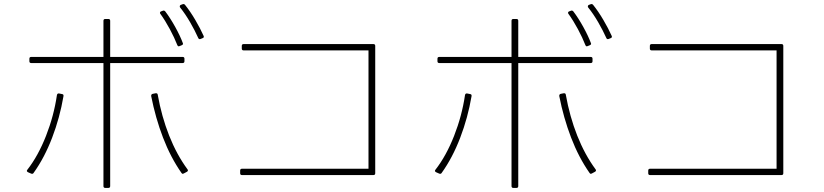

<svg xmlns="http://www.w3.org/2000/svg" viewBox="-20 -890 4040 941"><path d="M880 -870Q884 -870 887 -866Q912 -835 937 -792.5Q962 -750 978 -714Q979 -713 979 -710Q979 -705 973 -703L963 -699L959 -698Q954 -698 952 -703Q935 -741 911.5 -781.5Q888 -822 863 -853Q861 -855 861 -859Q861 -864 866 -866L877 -870ZM783 -838Q787 -838 790 -834Q815 -801 839 -757.5Q863 -714 876 -679Q877 -678 877 -675Q877 -671 870 -668L860 -664L856 -663Q851 -663 849 -669Q835 -705 812.5 -747Q790 -789 766 -822Q764 -824 764 -828Q764 -832 769 -834L780 -838ZM124 -590V-602Q124 -611 133 -611H487V-788Q487 -797 496 -797H511Q520 -797 520 -788V-611H875Q884 -611 884 -602V-590Q884 -581 875 -581H520V22Q520 31 511 31H496Q487 31 487 22V-581H133Q124 -581 124 -590ZM721 -419V-421Q721 -428 728 -430L743 -433H745Q752 -433 753 -426Q772 -319 809 -225.5Q846 -132 899 -60Q901 -58 901 -54Q901 -51 896 -48L881 -40L876 -38Q872 -38 869 -43Q816 -119 779 -215.5Q742 -312 721 -419ZM114 -58Q167 -126 205.5 -224Q244 -322 259 -424Q261 -433 269 -432L284 -429Q293 -428 291 -418Q273 -313 235.5 -215Q198 -117 145 -43Q141 -36 133 -39L117 -46Q108 -51 114 -58Z M1165 -652V-665Q1165 -674 1174 -674H1810Q1819 -674 1819 -665V-41Q1819 -32 1810 -32H1166Q1157 -32 1157 -41V-54Q1157 -63 1166 -63H1786V-643H1174Q1165 -643 1165 -652Z M2880 -870Q2884 -870 2887 -866Q2912 -835 2937 -792.5Q2962 -750 2978 -714Q2979 -713 2979 -710Q2979 -705 2973 -703L2963 -699L2959 -698Q2954 -698 2952 -703Q2935 -741 2911.5 -781.5Q2888 -822 2863 -853Q2861 -855 2861 -859Q2861 -864 2866 -866L2877 -870ZM2783 -838Q2787 -838 2790 -834Q2815 -801 2839 -757.5Q2863 -714 2876 -679Q2877 -678 2877 -675Q2877 -671 2870 -668L2860 -664L2856 -663Q2851 -663 2849 -669Q2835 -705 2812.5 -747Q2790 -789 2766 -822Q2764 -824 2764 -828Q2764 -832 2769 -834L2780 -838ZM2124 -590V-602Q2124 -611 2133 -611H2487V-788Q2487 -797 2496 -797H2511Q2520 -797 2520 -788V-611H2875Q2884 -611 2884 -602V-590Q2884 -581 2875 -581H2520V22Q2520 31 2511 31H2496Q2487 31 2487 22V-581H2133Q2124 -581 2124 -590ZM2721 -419V-421Q2721 -428 2728 -430L2743 -433H2745Q2752 -433 2753 -426Q2772 -319 2809 -225.5Q2846 -132 2899 -60Q2901 -58 2901 -54Q2901 -51 2896 -48L2881 -40L2876 -38Q2872 -38 2869 -43Q2816 -119 2779 -215.5Q2742 -312 2721 -419ZM2114 -58Q2167 -126 2205.5 -224Q2244 -322 2259 -424Q2261 -433 2269 -432L2284 -429Q2293 -428 2291 -418Q2273 -313 2235.5 -215Q2198 -117 2145 -43Q2141 -36 2133 -39L2117 -46Q2108 -51 2114 -58Z M3165 -652V-665Q3165 -674 3174 -674H3810Q3819 -674 3819 -665V-41Q3819 -32 3810 -32H3166Q3157 -32 3157 -41V-54Q3157 -63 3166 -63H3786V-643H3174Q3165 -643 3165 -652Z"/></svg>

Font: LINE Seed JP_TTF Thin
Style: Regular
Weight: 250
Designer: LY Corporation & Fontrix & Fontworks
Version: Version 1.008